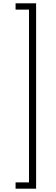

<svg xmlns="http://www.w3.org/2000/svg" viewBox="-20 -954 340 1159"><path d="M198 185V-934H74V-896H155V147H74V185Z"/></svg>

Font: Poppins ExtraLight
Style: Regular
Weight: 275
Designer: Ninad Kale (Devanagari), Jonny Pinhorn (Latin)
Foundry: Indian Type Foundry
Version: Version 3.200;PS 1.000;hotconv 16.6.54;makeotf.lib2.5.65590